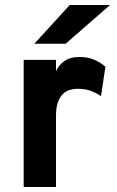

<svg xmlns="http://www.w3.org/2000/svg" viewBox="-20 -752 469 772"><path d="M75.2 0V-511.2H205.1V-465.8Q215.8 -490.2 239 -506.6Q262.2 -522.9 299.8 -522.9Q331.5 -522.9 356.7 -512.7Q381.8 -502.4 403.8 -483.9L386.2 -365.2Q367.7 -377.9 345.5 -386.5Q323.2 -395 293 -395Q275.9 -395 260 -390.1Q244.1 -385.3 231.9 -373Q219.7 -360.8 212.4 -339.4Q205.1 -317.9 205.1 -285.2V0ZM244.1 -576.2H118.2L260.3 -731.9H422.4Z"/></svg>

Font: Overpass
Style: Bold
Weight: 700
Designer: Delve Withrington
Foundry: Delve Fonts
Version: Version 1.001